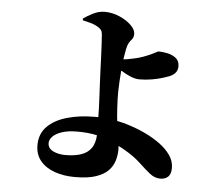

<svg xmlns="http://www.w3.org/2000/svg" viewBox="-57 -861 1114 983"><g transform="rotate(5 500.0 -369.0)"><path d="M334 -744 333 -753Q354 -768 383 -782.5Q412 -797 442 -797Q481 -797 518 -781Q555 -765 578.5 -742Q602 -719 602 -697Q602 -678 590.5 -666Q579 -654 572 -635Q567 -620 562 -588Q560 -576 558 -563Q575 -564 606 -571Q642 -578 673 -591Q701 -602 716 -610.5Q731 -619 734 -619Q753 -619 778.5 -614Q804 -609 823 -594.5Q842 -580 842 -552Q842 -535 833.5 -522Q825 -509 802 -498Q792 -494 768 -486.5Q744 -479 712.5 -473.5Q681 -468 648 -468Q627 -468 602 -478.5Q577 -489 555 -503Q553 -504 552 -504Q550 -475 548 -448Q546 -414 546 -394Q546 -376 546.5 -355Q547 -334 548.5 -311Q550 -288 552 -264Q553 -255 554 -246Q574 -242 593 -237Q662 -216 702 -196Q742 -177 776.5 -152Q811 -127 832.5 -96.5Q854 -66 854 -30Q854 1 839 15Q824 29 799 29Q770 29 744 8Q718 -13 685.5 -43.5Q653 -74 604 -102Q589 -111 572 -119Q573 -110 573 -101Q573 -72 564.5 -43.5Q556 -15 534 8Q512 31 470.5 45Q429 59 363 59Q305 59 258.5 42.5Q212 26 185 -6.5Q158 -39 158 -87Q158 -146 195.5 -183.5Q233 -221 296.5 -239Q360 -257 437 -257Q447 -257 456 -257Q456 -282 455 -303Q454 -328 453 -349Q452 -370 451 -389.5Q450 -409 449 -429Q448 -448 446.5 -484.5Q445 -521 443.5 -562.5Q442 -604 440 -637Q438 -670 437 -681Q436 -695 430 -703Q424 -711 412 -718Q394 -729 370.5 -735Q347 -741 334 -744ZM457 -164Q412 -174 356 -174Q309 -174 277 -163.5Q245 -153 229.5 -136.5Q214 -120 214 -103Q214 -76 241 -62.5Q268 -49 305 -49Q353 -49 387 -61Q421 -73 439 -100Q455 -125 457 -164Z"/></g></svg>

Font: Early Summer Mincho Heavy
Style: Regular
Weight: 900
Designer: GuiWonder
Version: Version 1.002